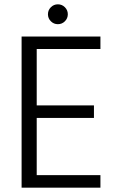

<svg xmlns="http://www.w3.org/2000/svg" viewBox="-20 -869 543 889"><path d="M445 -642H150V-381H415V-323H150V-58H445V0H80V-700H445ZM248 -757Q229 -757 215.5 -770.5Q202 -784 202 -803Q202 -822 215.5 -835.5Q229 -849 248 -849Q267 -849 280.5 -835.5Q294 -822 294 -803Q294 -784 280.5 -770.5Q267 -757 248 -757Z"/></svg>

Font: SVN-Poppins Light
Style: Regular
Weight: 300
Designer: Ninad Kale (Devanagari), Jonny Pinhorn (Latin)
Foundry: Indian Type Foundry
Version: Version 3.002 2017; ttfautohint (v1.8.3)